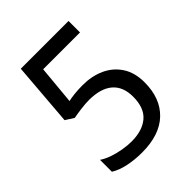

<svg xmlns="http://www.w3.org/2000/svg" viewBox="-204 -831 958 958"><g transform="rotate(-45 275.5 -352.0)"><path d="M238 10Q188 10 142 0.5Q96 -9 64 -29V-113Q86 -98 116.5 -87.5Q147 -77 180 -71.5Q213 -66 240 -66Q317 -66 360.5 -103Q404 -140 404 -219Q404 -290 361 -326.5Q318 -363 236 -363Q210 -363 176.5 -358.5Q143 -354 123 -350L79 -378L106 -714H443V-633H183L164 -428Q180 -432 207.5 -435Q235 -438 266 -438Q331 -438 382.5 -414.5Q434 -391 464.5 -344.5Q495 -298 495 -229Q495 -117 429 -53.5Q363 10 238 10Z"/></g></svg>

Font: bangla15
Style: Regular
Weight: 400
Designer: Jelle Bosma - Monotype Design Team
Foundry: Monotype Imaging Inc.
Version: Version 2.006